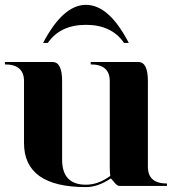

<svg xmlns="http://www.w3.org/2000/svg" viewBox="-30 -762 724 787"><path d="M146.5 -585.9Q228.5 -742.2 322.3 -742.2Q417 -742.2 498 -585.9H478.5Q427.7 -660.2 322.3 -660.2Q216.8 -660.2 166 -585.9ZM576.2 -429.7V-78.1Q576.2 -9.8 654.3 -9.8V0H459Q450.2 0 438 -15.1Q425.8 -30.3 423.8 -30.3Q371.1 4.9 322.3 4.9Q68.4 4.9 68.4 -175.8V-429.7Q68.4 -498 -9.8 -498V-507.8H185.5Q224.6 -507.8 224.6 -429.7V-107.4Q224.6 -4.9 322.3 -4.9Q373 -4.9 421.9 -41Q419.9 -58.6 419.9 -78.1V-429.7Q419.9 -498 341.8 -498V-507.8H537.1Q576.2 -507.8 576.2 -429.7Z"/></svg>

Font: spinwerad
Style: Bold
Weight: 700
Width: 7
Version: Version 0.3